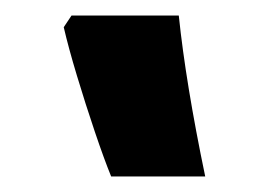

<svg xmlns="http://www.w3.org/2000/svg" viewBox="-20 -835 336 247"><path d="M72 -815H210Q219 -728 244 -608H123Q114 -630 102 -665.5Q90 -701 79 -737.5Q68 -774 62 -800Z"/></svg>

Font: Noto Sans Armenian Condensed ExtraBold
Style: Regular
Weight: 800
Width: 3
Designer: Monotype Design Team
Foundry: Monotype Imaging Inc.
Version: Version 2.008; ttfautohint (v1.8.4.7-5d5b)